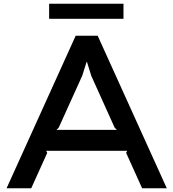

<svg xmlns="http://www.w3.org/2000/svg" viewBox="-20 -1000 921 1020"><path d="M636 -900H241V-980H636ZM866 0H735L650 -188L656 -199H225L231 -188L146 0H15L382 -810H499ZM601 -310 589 -322 465 -597 442 -671H440L417 -598L292 -322L280 -310Z"/></svg>

Font: Sinkin Sans 500 Medium
Style: 500 Medium
Weight: 500
Designer: Keith Bates
Foundry: K-Type
Version: Sinkin Sans (version 1.0)  by Keith Bates   •   © 2014   www